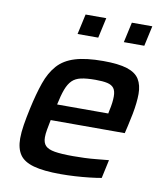

<svg xmlns="http://www.w3.org/2000/svg" viewBox="-81 -775 737 850"><g transform="rotate(10 287.5 -349.5)"><path d="M249 8Q172 8 127 -4.5Q82 -17 63.5 -44.5Q45 -72 45 -117Q45 -144 50.5 -178.5Q56 -213 65 -254Q80 -323 97.5 -373Q115 -423 144 -455.5Q173 -488 222 -503Q271 -518 348 -518Q417 -518 456 -505.5Q495 -493 511 -467Q527 -441 527 -401Q527 -383 524.5 -360Q522 -337 517 -310.5Q512 -284 505 -254L497 -220H164Q159 -195 155.5 -175.5Q152 -156 152 -141Q152 -116 164.5 -103Q177 -90 206.5 -85Q236 -80 289 -80Q312 -80 340 -81Q368 -82 396.5 -85Q425 -88 449 -90L431 -7Q409 -3 378 0.5Q347 4 313.5 6Q280 8 249 8ZM180 -293H410L412 -304Q417 -326 419 -342Q421 -358 421 -371Q421 -396 411.5 -408.5Q402 -421 382 -425.5Q362 -430 329 -430Q289 -430 264 -424.5Q239 -419 224 -404Q209 -389 199 -362.5Q189 -336 180 -293ZM423 -616 443 -707H535L515 -616ZM215 -616 235 -707H328L308 -616Z"/></g></svg>

Font: Saira Thin Medium
Style: Italic
Weight: 500
Italic angle: -12°
Version: Version 1.101